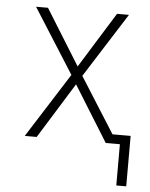

<svg xmlns="http://www.w3.org/2000/svg" viewBox="-51 -562 601 770"><g transform="rotate(5 250.0 -177.0)"><path d="M446 166V0H389L250 -224L111 0H63L228 -260L63 -520H111L250 -296L389 -520H437L272 -260L413 -37H486V166Z"/></g></svg>

Font: Iosevka SS18 Extralight
Style: Regular
Weight: 200
Monospace: yes
Designer: Belleve Invis
Foundry: Belleve Invis
Version: Version 25.1.1; ttfautohint (v1.8.4)